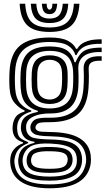

<svg xmlns="http://www.w3.org/2000/svg" viewBox="-20 -812 568 1034"><path d="M246.8 202Q149 202 95.1 167.9Q41.2 133.8 35.5 69Q34.5 56 35.2 45.5Q36 35 38.5 25Q43.5 3.8 60.8 -13.9Q78 -31.5 103.5 -40V-46Q80 -52.8 66.1 -67Q52.2 -81.2 48.5 -107Q47.5 -113.5 47.5 -120.8Q47.5 -128 48.5 -136.8Q51.5 -161.8 63.6 -180.9Q75.8 -200 112.2 -211.5V-217.5Q86.5 -227 60.6 -255.6Q34.8 -284.2 31.5 -337Q30.8 -349.5 30.4 -361Q30 -372.5 30 -383.8Q30 -395 30.4 -406.4Q30.8 -417.8 31.5 -430Q37.2 -526.5 90.1 -568.2Q143 -610 247.5 -610Q311 -610 343.9 -593.2Q376.8 -576.5 389.8 -549H395.8Q410.8 -574 436.4 -585Q462 -596 487.5 -598.5Q513 -601 527.5 -600V-576Q468.2 -577.2 436.8 -562.1Q405.2 -547 392.2 -515.5H386.2Q376.2 -548.2 345.2 -567.1Q314.2 -586 247.5 -586Q158.8 -586 112.6 -549.5Q66.5 -513 61.5 -429Q60.5 -412.2 60.1 -397.8Q59.8 -383.2 60.1 -368.9Q60.5 -354.5 61.5 -338Q65 -282.2 89.8 -254.6Q114.5 -227 148.5 -217.2V-211.2Q112.2 -200.5 94.5 -183Q76.8 -165.5 73 -136.5Q72 -127.8 72.1 -121.5Q72.2 -115.2 73.2 -106.8Q76 -82.2 87.8 -70.5Q99.5 -58.8 131.5 -47.2V-41.2Q99.5 -27.8 84.4 -12Q69.2 3.8 62.8 25Q59.8 34.8 58.1 44.6Q56.5 54.5 58.2 68.5Q65.2 127 111.1 154Q157 181 246.8 181Q341 181 386 153.5Q431 126 442 68.5Q444 59.2 443.9 47.6Q443.8 36 441.8 25Q432 -28.5 388.1 -52.4Q344.2 -76.2 252.8 -78Q214 -78.8 193.4 -82Q172.8 -85.2 163.2 -91.4Q153.8 -97.5 148.2 -106Q144.8 -111.8 143.9 -122Q143 -132.2 145 -138Q154.5 -164 176 -171.4Q197.5 -178.8 247.5 -178Q332.8 -176.8 378 -214.2Q423.2 -251.8 429.5 -338Q430.8 -353.8 431.2 -370.6Q431.8 -387.5 431.6 -404.9Q431.5 -422.2 430.5 -439.8Q428.8 -476.8 453.2 -494.2Q477.8 -511.8 527.5 -509V-485Q489.8 -486.2 473 -476.1Q456.2 -466 457.5 -440Q458.5 -422.5 458.6 -404.9Q458.8 -387.2 458.2 -370.1Q457.8 -353 456.5 -337Q449.5 -240 399.9 -197Q350.2 -154 247.5 -154Q219 -154 204 -152.4Q189 -150.8 182.4 -146Q175.8 -141.2 171.8 -131.5Q171 -129.8 170.9 -124.8Q170.8 -119.8 173.2 -116.2Q178.2 -110 184.6 -106.9Q191 -103.8 206.2 -102.6Q221.5 -101.5 252.8 -101Q355.8 -99.5 408.6 -67.5Q461.5 -35.5 468.5 25.2Q469.8 36.8 469.8 48.5Q469.8 60.2 468.5 69Q458.2 134.8 403.9 168.4Q349.5 202 246.8 202ZM246.8 139Q302.5 139 333.2 128.8Q364 118.5 377.1 102.4Q390.2 86.2 392.8 68.8Q394.2 58 393.9 46.4Q393.5 34.8 391 24.5Q386 3 369.2 -10.1Q352.5 -23.2 323.5 -30Q294.5 -36.8 252.8 -38.8Q185.2 -42.2 152.1 -27.1Q119 -12 106 25.2Q103 34 101.8 43.9Q100.5 53.8 103 69.5Q109.5 108 144.8 123.5Q180 139 246.8 139ZM246.8 119Q185.8 119 158 106.8Q130.2 94.5 125 69Q122.5 56 123.6 45.4Q124.8 34.8 128.2 25Q137.5 0.5 165.1 -10.5Q192.8 -21.5 254.2 -20.5Q289.5 -20 312.6 -15.1Q335.8 -10.2 349 -0.5Q362.2 9.2 367.2 25Q371 36.2 371.1 47.4Q371.2 58.5 368 69.2Q360.2 95.8 332.2 107.4Q304.2 119 246.8 119ZM246.8 97Q274 97 292.8 94.6Q311.5 92.2 322.9 86.1Q334.2 80 339.5 69Q344.2 59.2 344.6 47.8Q345 36.2 338.5 25Q334.2 17.5 324 12.8Q313.8 8 296.4 5.5Q279 3 252.8 2.5Q206.5 1.5 183.9 7.8Q161.2 14 155 24.2Q147.8 36.2 147.1 48Q146.5 59.8 150.5 69Q157.2 84 179.6 90.5Q202 97 246.8 97ZM246.8 161Q159.5 161 122.2 138.8Q85 116.5 79 68.2Q77.2 54.2 78.5 44Q79.8 33.8 82 24.5Q88.5 -1.5 107.5 -17.4Q126.5 -33.2 165.5 -42.5V-48.5Q134.5 -52.8 117.6 -66.2Q100.8 -79.8 94.2 -106.8Q92.5 -114.2 92.4 -120.6Q92.2 -127 93.2 -137Q96.5 -167.2 117.8 -184Q139 -200.8 183.5 -209.2V-215.2Q141.8 -226.8 118.2 -255Q94.8 -283.2 91.2 -341Q90.2 -357 90 -370.6Q89.8 -384.2 90.2 -397.8Q90.8 -411.2 91.5 -426.5Q95.8 -495 132.4 -528.5Q169 -562 247.5 -562Q306.2 -562 337.6 -542.5Q369 -523 381.2 -477.2H387.2Q399.8 -507.2 416 -524.4Q432.2 -541.5 458.6 -548.5Q485 -555.5 527.5 -555.5V-531.5Q463 -534.2 430.6 -509.4Q398.2 -484.5 402 -435.2Q403 -423.5 403 -404.9Q403 -386.2 402.8 -368.5Q402.5 -350.8 401.8 -341.5Q396.5 -267.8 358 -233.8Q319.5 -199.8 247.5 -201Q224.2 -201.5 197.2 -196.4Q170.2 -191.2 149.2 -178.6Q128.2 -166 122.2 -143.5Q120.2 -135.8 120.5 -125Q120.8 -114.2 122.5 -107.8Q131.5 -76.8 162.8 -69.2Q194 -61.8 252.8 -60.8Q306.8 -60 341.6 -51.1Q376.5 -42.2 395.4 -23.6Q414.2 -5 420 25.2Q422 35.8 422.1 47.1Q422.2 58.5 420.2 69.2Q411.5 118.8 367.4 139.9Q323.2 161 246.8 161ZM247.5 -228Q305 -228 336.6 -254.9Q368.2 -281.8 372.8 -343.5Q373.8 -355.2 374.1 -368.6Q374.5 -382 374.5 -396.4Q374.5 -410.8 373.8 -425.2Q370.8 -485.8 338.6 -511.9Q306.5 -538 247.5 -538Q189 -538 157 -511.6Q125 -485.2 121.2 -424.5Q120 -404.2 120.1 -382.6Q120.2 -361 121.2 -342.5Q124.8 -283.2 157.1 -255.6Q189.5 -228 247.5 -228ZM247.5 -252Q204.5 -252 179.4 -273.4Q154.2 -294.8 151.2 -344.2Q150 -366.2 150.1 -384.9Q150.2 -403.5 151.2 -422.2Q154.2 -471.5 179.2 -492.8Q204.2 -514 247.5 -514Q291.2 -514 316.2 -493.1Q341.2 -472.2 343.8 -424Q344.5 -411.2 344.5 -398.5Q344.5 -385.8 344.1 -372.5Q343.8 -359.2 342.8 -344.8Q339.2 -295.2 314.2 -273.6Q289.2 -252 247.5 -252ZM247.5 -276Q273.5 -276 291.8 -292.1Q310 -308.2 312.8 -347.5Q313.8 -360.2 314.1 -371.6Q314.5 -383 314.5 -395.2Q314.5 -407.5 313.8 -422.5Q312 -458.8 293.9 -474.4Q275.8 -490 247.5 -490Q219.5 -490 201.5 -474Q183.5 -458 181.2 -421Q180.2 -401.5 180.1 -384.1Q180 -366.8 181.2 -346Q183.5 -308.5 201.5 -292.2Q219.5 -276 247.5 -276ZM246.8 -640Q164.8 -640 127.4 -675.4Q90 -710.8 85.8 -792H115.8Q119.2 -723.5 149.8 -693.8Q180.2 -664 246.8 -664Q312.8 -664 343.2 -693.8Q373.8 -723.5 377.8 -792H407.8Q402.8 -710.8 365.4 -675.4Q328 -640 246.8 -640ZM246.8 -688Q195.5 -688 172.1 -712.1Q148.8 -736.2 145.8 -792H175.5Q178 -749.2 194.5 -730.6Q211 -712 246.8 -712Q282.2 -712 298.8 -730.6Q315.2 -749.2 318 -792H347.8Q344.5 -736.2 321 -712.1Q297.5 -688 246.8 -688ZM246.8 -736Q226.2 -736 216.8 -749Q207.2 -762 205.5 -792H231.5Q231.2 -775 235.9 -767.5Q240.5 -760 246.8 -760Q253.2 -760 257.9 -767.5Q262.5 -775 262 -792H288Q286 -762 276.4 -749Q266.8 -736 246.8 -736Z"/></svg>

Font: Big Shoulders Inline Text Thin Black
Style: Regular
Weight: 900
Version: Version 2.002